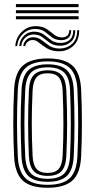

<svg xmlns="http://www.w3.org/2000/svg" viewBox="-20 -886 453 914"><path d="M207 7.8Q124.2 7.8 87.6 -27.1Q51 -62 47.2 -140.5Q43.5 -217.8 43.2 -295.6Q43 -373.5 47.2 -459.5Q51.2 -541 89.6 -574.4Q128 -607.8 207 -607.8Q287.5 -607.8 325 -573.6Q362.5 -539.5 366.2 -459.2Q369.8 -378.2 369.9 -297.9Q370 -217.5 366.2 -140.5Q362 -58.8 323.5 -25.5Q285 7.8 207 7.8ZM207 -6.2Q278.2 -6.2 311.5 -37.2Q344.8 -68.2 348.5 -141.5Q352 -214.2 352.2 -292.8Q352.5 -371.2 348.5 -458.5Q345.2 -531.5 311.9 -562.6Q278.5 -593.8 207 -593.8Q135.2 -593.8 101.9 -562.6Q68.5 -531.5 64.8 -458.5Q60.5 -369 60.9 -293.4Q61.2 -217.8 64.8 -141.2Q68.2 -69 101.4 -37.6Q134.5 -6.2 207 -6.2ZM207 -20.5Q142.5 -20.5 114 -49.1Q85.5 -77.8 82.2 -142.5Q78.8 -221.2 78.5 -296.4Q78.2 -371.5 82.5 -457.5Q85.5 -524 115.1 -551.9Q144.8 -579.8 207 -579.8Q269 -579.8 298.4 -551.9Q327.8 -524 331 -457.8Q334.5 -375.8 334.6 -299.5Q334.8 -223.2 331 -142.5Q327.8 -76.5 298.4 -48.5Q269 -20.5 207 -20.5ZM207 -34.8Q261 -34.8 285.8 -60Q310.5 -85.2 313.5 -143.8Q317 -219.5 317.1 -294Q317.2 -368.5 313.5 -456.5Q310.8 -516.8 285 -541.1Q259.2 -565.5 207 -565.5Q151.5 -565.5 127.1 -539.8Q102.8 -514 100 -456.2Q96.2 -375.8 96.1 -301.4Q96 -227 100 -143Q102.8 -84.2 127.9 -59.5Q153 -34.8 207 -34.8ZM207 -48.8Q161.8 -48.8 140.9 -70.8Q120 -92.8 117.5 -143.2Q113.8 -225.5 113.8 -299Q113.8 -372.5 117.5 -455.8Q120 -508 141.4 -529.6Q162.8 -551.2 207 -551.2Q252 -551.2 272.6 -529.1Q293.2 -507 295.8 -455.8Q299.8 -366 299.5 -291.6Q299.2 -217.2 295.8 -144.2Q293.2 -92.8 272.4 -70.8Q251.5 -48.8 207 -48.8ZM207 -62.8Q242.8 -62.8 259.4 -81.9Q276 -101 278.2 -145Q281.8 -221.2 281.9 -293.1Q282 -365 278.2 -455Q276.2 -498.2 260 -517.8Q243.8 -537.2 207 -537.2Q170.2 -537.2 153.8 -517.8Q137.2 -498.2 135.2 -455.2Q131.2 -371.5 131.2 -299.5Q131.2 -227.5 135.2 -143.8Q137.2 -101 153.9 -81.9Q170.5 -62.8 207 -62.8ZM52.8 -666.8Q56 -709.5 86.2 -736.9Q116.5 -764.2 158.2 -761.2Q185.5 -759.5 203.2 -747.1Q221 -734.8 236 -722.2Q251 -709.8 270 -708.2Q287.2 -706.8 298.2 -714.4Q309.2 -722 309.5 -742.2H319Q318.8 -716.2 304 -704.8Q289.2 -693.2 266.2 -695Q242.5 -696.5 226.6 -708.9Q210.8 -721.2 194.9 -733.8Q179 -746.2 155 -748Q118.2 -750.8 91.6 -727Q65 -703.2 62.2 -666.8ZM71.8 -666.8Q74 -697 95.8 -717.2Q117.5 -737.5 149.5 -734.8Q173.5 -733 189.9 -720.5Q206.2 -708 222.5 -695.6Q238.8 -683.2 262 -681.8Q291.5 -680 310 -694.6Q328.5 -709.2 328.5 -742.2H338Q338.2 -703.2 315.8 -684.9Q293.2 -666.5 259.8 -668.5Q234 -670 216.5 -682.5Q199 -695 183.4 -707.5Q167.8 -720 147.5 -721.5Q119 -723.8 101.1 -707.2Q83.2 -690.8 81.2 -666.8ZM90.8 -666.8Q92 -684 106.1 -697.2Q120.2 -710.5 144 -708.5Q163.2 -706.8 179.1 -694.2Q195 -681.8 213.1 -669.2Q231.2 -656.8 256.5 -655.2Q293.8 -653 320.6 -675Q347.5 -697 347.5 -742.2H357Q357 -690.5 325.9 -665Q294.8 -639.5 254 -642Q224.2 -643.5 203.5 -656.1Q182.8 -668.8 167.8 -681.2Q152.8 -693.8 140.5 -695.2Q124 -697 112.5 -687.4Q101 -677.8 100.2 -666.8ZM55.8 -852V-866.5H354.2V-852ZM55.8 -823.2V-837.5H354.2V-823.2ZM55.8 -794.2V-808.8H354.2V-794.2Z"/></svg>

Font: Big Shoulders Inline Text Medium
Style: Regular
Weight: 500
Designer: Patric King
Foundry: XO Type Co
Version: Version 1.000